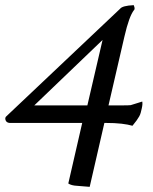

<svg xmlns="http://www.w3.org/2000/svg" viewBox="-20 -713 593 745"><path d="M389 -236H385L328 12L279 8Q257 7 245 -1L299 -236H17Q5 -237 1.5 -247Q-2 -257 6 -263L446 -679Q455 -691 499 -693Q503 -684 502 -677L500 -674Q481 -650 463 -572L401 -304H443Q483 -304 487 -305Q495 -307 506.5 -311Q518 -315 532 -319Q534 -309 530 -292Q528 -283 526 -275.5Q524 -268 520 -261Q516 -254 510 -245.5Q504 -237 494 -225Q477 -230 451.5 -233Q426 -236 389 -236ZM319 -304 378 -558 113 -304Z"/></svg>

Font: Lusitana
Style: Italic
Weight: 400
Italic angle: -12°
Designer: Ana Paula Megda
Foundry: Ana Paula Megda
Version: Version 1.000; ttfautohint (v1.1) -l 8 -r 50 -G 200 -x 14 -D